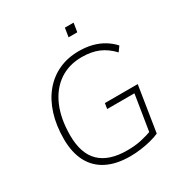

<svg xmlns="http://www.w3.org/2000/svg" viewBox="-201 -1028 1121 1184"><g transform="rotate(-30 359.0 -436.5)"><path d="M384 8Q287 8 219.5 -26Q152 -60 117 -126.5Q82 -193 82 -289Q82 -385 106.5 -463Q131 -541 177 -597Q223 -653 287.5 -683Q352 -713 433 -713Q483 -713 526 -702Q569 -691 604.5 -669.5Q640 -648 667 -618L642 -583Q599 -629 548.5 -650.5Q498 -672 430 -672Q337 -672 269 -625.5Q201 -579 164 -493Q127 -407 127 -289Q127 -159 192.5 -96Q258 -33 386 -33Q443 -33 488 -43Q533 -53 573 -68L555 -35L600 -316H406L412 -355H646L595 -32Q571 -21 536.5 -12Q502 -3 463 2.5Q424 8 384 8ZM421 -818 431 -881H493L483 -818Z"/></g></svg>

Font: Nunito Sans 12pt ExtraLight 12pt ExtraLight
Style: Italic
Weight: 250
Italic angle: -9°
Version: Version 3.101;gftools[0.9.27]